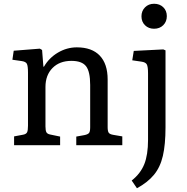

<svg xmlns="http://www.w3.org/2000/svg" viewBox="-20 -773 996 1022"><path d="M55 0V-47L103 -56Q119 -59 124 -68.5Q129 -78 129 -104V-386Q129 -422 123 -433.5Q117 -445 95 -448L46 -455L53 -503L192 -514L204 -507L211 -418H214Q241 -465 288.5 -493Q336 -521 389 -521Q469 -521 511 -477Q553 -433 553 -350V-96Q553 -74 559 -66Q565 -58 584 -55L631 -47V0H386V-46L430 -54Q449 -58 454.5 -66Q460 -74 460 -96V-321Q460 -392 438 -420.5Q416 -449 360 -449Q297 -449 259.5 -411Q222 -373 222 -310V-100Q222 -78 227 -69Q232 -60 247 -57L300 -46V0ZM800 -620Q771 -620 752 -638.5Q733 -657 733 -686Q733 -715 752 -734Q771 -753 800 -753Q830 -753 849 -734.5Q868 -716 868 -687Q868 -658 849 -639Q830 -620 800 -620ZM709 229 681 188Q728 151 748 101Q768 51 768 -28V-382Q768 -418 761.5 -430Q755 -442 732 -445L684 -452L692 -502L849 -510L861 -505V-95Q861 -4 847 56.5Q833 117 799.5 157.5Q766 198 709 229Z"/></svg>

Font: Literata 12pt
Style: Regular
Weight: 400
Designer: Latin by Veronika Burian and Jose Scaglione. Greek by Irene Vlachou. Cyrillic by Vera Evstafieva.
Foundry: TypeTogether
Version: Version 3.002